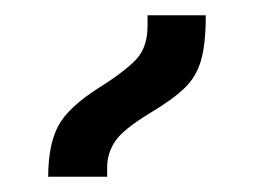

<svg xmlns="http://www.w3.org/2000/svg" viewBox="-20 -834 331 251"><path d="M43 -603Q43 -644 55.9 -668.9Q68.8 -693.8 110.8 -720.2Q147 -743.2 159.9 -758.5Q172.9 -773.9 172.9 -800.8V-814H249Q249 -776.9 242.9 -755.4Q236.8 -733.9 221.4 -719Q206.1 -704.1 175.8 -686Q141.1 -665 130.6 -649.4Q120.1 -633.8 120.1 -615.2V-603Z"/></svg>

Font: Kurinto Seri
Style: Regular
Weight: 400
Designer: Kurinto was developed by Clint Goss from a range of fonts that are compatible with the SIL Open Font License Version 1.1
Foundry: Clinton F. Goss
Version: Version 2.196; July 25, 2020